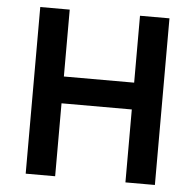

<svg xmlns="http://www.w3.org/2000/svg" viewBox="-50 -741 806 792"><g transform="rotate(5 352.5 -345.0)"><path d="M85 0V-690H207V-413H498V-690H620V0H498V-302H207V0Z"/></g></svg>

Font: Oxanium SemiBold
Style: Regular
Weight: 600
Designer: Severin Meyer
Version: Version 2.000